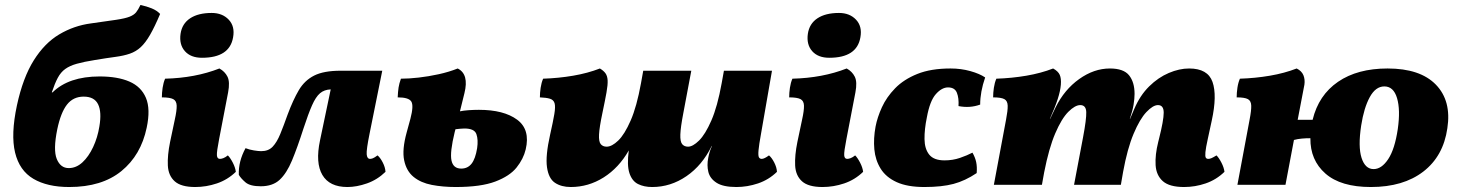

<svg xmlns="http://www.w3.org/2000/svg" viewBox="-20 -742 5864 771"><path d="M258 9Q170 9 114 -24Q58 -57 40.5 -129.5Q23 -202 48 -319Q72 -430 115.5 -499.5Q159 -569 218 -604Q277 -639 345 -648Q410 -657 446.5 -662.5Q483 -668 500.5 -675Q518 -682 526.5 -692.5Q535 -703 544 -722Q568 -717 589 -708.5Q610 -700 623 -686Q601 -634 582.5 -602Q564 -570 545 -552.5Q526 -535 501.5 -526.5Q477 -518 443 -513.5Q409 -509 361 -501Q317 -494 288.5 -486Q260 -478 242 -465Q224 -452 212 -429.5Q200 -407 188 -371H191Q256 -435 380 -435Q452 -435 499.5 -414.5Q547 -394 566 -349Q585 -304 569 -229Q546 -119 467.5 -55Q389 9 258 9ZM256 -67Q286 -67 311 -90Q336 -113 354 -151.5Q372 -190 379 -234Q389 -292 374 -323Q359 -354 316 -354Q274 -354 249 -322Q224 -290 210 -223Q193 -140 208 -103.5Q223 -67 256 -67Z M764 9Q707 9 681.5 -14Q656 -37 654 -77.5Q652 -118 663 -172L682 -262Q690 -298 689.5 -317.5Q689 -337 675.5 -344Q662 -351 630 -351Q630 -369 633 -389.5Q636 -410 643 -426Q764 -429 861 -467Q883 -455 893.5 -434Q904 -413 896 -371L860 -184Q850 -133 851 -118.5Q852 -104 863 -104Q869 -104 877 -107Q885 -110 895 -118Q905 -108 915 -88.5Q925 -69 927 -52Q894 -20 851 -5.5Q808 9 764 9ZM791 -510Q746 -510 722.5 -536.5Q699 -563 705 -606Q711 -647 743.5 -668.5Q776 -690 830 -690Q873 -690 898.5 -663Q924 -636 916 -592Q902 -510 791 -510Z M1375 9Q1303 9 1274.5 -39.5Q1246 -88 1265 -178L1308 -383Q1282 -382 1265 -367.5Q1248 -353 1233 -319Q1218 -285 1199 -227Q1174 -149 1152.5 -97.5Q1131 -46 1103 -20Q1075 6 1027 6Q984 6 965.5 -10Q947 -26 939 -40Q937 -94 966 -147Q981 -141 999.5 -138Q1018 -135 1029 -135Q1058 -135 1075 -153Q1092 -171 1105.5 -204Q1119 -237 1135 -282Q1157 -341 1180 -380Q1203 -419 1241.5 -438.5Q1280 -458 1348 -458H1515L1464 -205Q1451 -141 1452.5 -122.5Q1454 -104 1466 -104Q1471 -104 1477.5 -106.5Q1484 -109 1496 -118Q1507 -109 1517 -89.5Q1527 -70 1528 -52Q1495 -20 1453.5 -5.5Q1412 9 1375 9Z M1810 9Q1758 9 1714 0.5Q1670 -8 1641 -31.5Q1612 -55 1603 -98Q1594 -141 1613 -210L1628 -265Q1642 -318 1631.5 -334.5Q1621 -351 1577 -351Q1578 -374 1580.5 -390.5Q1583 -407 1590 -426Q1622 -426 1661.5 -430.5Q1701 -435 1742 -444Q1783 -453 1818 -467Q1864 -444 1845 -368L1827 -295Q1841 -298 1861.5 -299.5Q1882 -301 1903 -301Q2003 -301 2056.5 -261.5Q2110 -222 2091 -142Q2082 -104 2054.5 -69.5Q2027 -35 1969 -13Q1911 9 1810 9ZM1806 -212Q1786 -130 1793 -97.5Q1800 -65 1832 -65Q1858 -65 1873.5 -84.5Q1889 -104 1896 -147Q1901 -181 1893 -203.5Q1885 -226 1845 -226Q1838 -226 1827.5 -225Q1817 -224 1809 -223Z M2272 9Q2234 9 2208.5 -8Q2183 -25 2176.5 -70.5Q2170 -116 2189 -201Q2201 -254 2206 -284Q2211 -314 2207 -327.5Q2203 -341 2188.5 -345.5Q2174 -350 2148 -351Q2148 -369 2151 -389.5Q2154 -410 2161 -426Q2223 -428 2281.5 -438Q2340 -448 2389 -467Q2404 -458 2411.5 -447.5Q2419 -437 2420 -419.5Q2421 -402 2415.5 -371Q2410 -340 2399 -288Q2387 -231 2385.5 -202Q2384 -173 2392.5 -163Q2401 -153 2416 -153Q2437 -153 2462.5 -177.5Q2488 -202 2512.5 -258Q2537 -314 2554 -408L2563 -458H2756L2724 -288Q2713 -231 2712 -202Q2711 -173 2719.5 -163Q2728 -153 2743 -153Q2762 -153 2787 -177.5Q2812 -202 2836.5 -258Q2861 -314 2878 -408L2887 -458H3080L3036 -205Q3028 -161 3026 -139Q3024 -117 3027.5 -110.5Q3031 -104 3039 -104Q3049 -104 3068 -118Q3079 -109 3089 -89.5Q3099 -70 3100 -52Q3067 -20 3024 -5.5Q2981 9 2937 9Q2884 9 2857.5 -8Q2831 -25 2824.5 -51.5Q2818 -78 2824 -108Q2826 -119 2829.5 -131Q2833 -143 2839 -156H2838Q2800 -78 2736.5 -34.5Q2673 9 2599 9Q2566 9 2542 -3Q2518 -15 2507.5 -47Q2497 -79 2505 -138Q2465 -68 2404 -29.5Q2343 9 2272 9Z M3283 9Q3226 9 3200.5 -14Q3175 -37 3173 -77.5Q3171 -118 3182 -172L3201 -262Q3209 -298 3208.5 -317.5Q3208 -337 3194.5 -344Q3181 -351 3149 -351Q3149 -369 3152 -389.5Q3155 -410 3162 -426Q3283 -429 3380 -467Q3402 -455 3412.5 -434Q3423 -413 3415 -371L3379 -184Q3369 -133 3370 -118.5Q3371 -104 3382 -104Q3388 -104 3396 -107Q3404 -110 3414 -118Q3424 -108 3434 -88.5Q3444 -69 3446 -52Q3413 -20 3370 -5.5Q3327 9 3283 9ZM3310 -510Q3265 -510 3241.5 -536.5Q3218 -563 3224 -606Q3230 -647 3262.5 -668.5Q3295 -690 3349 -690Q3392 -690 3417.5 -663Q3443 -636 3435 -592Q3421 -510 3310 -510Z M3692 9Q3624 9 3581 -10.5Q3538 -30 3516.5 -64.5Q3495 -99 3491 -142.5Q3487 -186 3496 -234Q3503 -271 3521.5 -311.5Q3540 -352 3574.5 -387.5Q3609 -423 3663.5 -445Q3718 -467 3797 -467Q3839 -467 3876.5 -456.5Q3914 -446 3936 -431Q3916 -373 3916 -322Q3875 -307 3829 -316Q3831 -348 3822.5 -369.5Q3814 -391 3787 -391Q3762 -391 3738 -364Q3714 -337 3702 -271Q3692 -223 3692.5 -183.5Q3693 -144 3711.5 -121Q3730 -98 3773 -98Q3806 -98 3835 -108Q3864 -118 3885 -129Q3896 -110 3900 -91Q3904 -72 3902 -47Q3856 -16 3809 -3.5Q3762 9 3692 9Z M4735 9Q4676 9 4649.5 -14.5Q4623 -38 4620.5 -79Q4618 -120 4631 -172L4634 -184Q4653 -259 4653 -289.5Q4653 -320 4630 -320Q4610 -320 4583.5 -292Q4557 -264 4532 -204.5Q4507 -145 4490 -52L4481 0H4293L4329 -190Q4343 -264 4342 -292Q4341 -320 4318 -320Q4297 -320 4270 -293Q4243 -266 4217.5 -206.5Q4192 -147 4173 -50L4164 0H3971L4020 -262Q4027 -298 4026.5 -317.5Q4026 -337 4013 -344Q4000 -351 3968 -351Q3968 -369 3971 -389.5Q3974 -410 3981 -426Q4043 -428 4101.5 -438Q4160 -448 4209 -467Q4229 -456 4235.5 -441.5Q4242 -427 4240 -402Q4238 -377 4227.5 -344.5Q4217 -312 4196 -265H4197L4219 -311Q4254 -382 4313.5 -424.5Q4373 -467 4437 -467Q4492 -467 4514 -439.5Q4536 -412 4536 -365Q4536 -346 4532 -321.5Q4528 -297 4517 -265H4518L4535 -305Q4558 -359 4594.5 -395Q4631 -431 4673.5 -449Q4716 -467 4755 -467Q4830 -467 4849 -413Q4868 -359 4846 -258L4830 -184Q4822 -148 4820.5 -131Q4819 -114 4822 -109Q4825 -104 4832 -104Q4838 -104 4845 -107Q4852 -110 4865 -118Q4875 -108 4885 -88.5Q4895 -69 4897 -52Q4864 -20 4821.5 -5.5Q4779 9 4735 9Z M4949 0 4998 -262Q5005 -298 5004.5 -317.5Q5004 -337 4991 -344Q4978 -351 4946 -351Q4946 -369 4949 -389.5Q4952 -410 4959 -426Q5021 -428 5079.5 -438Q5138 -448 5187 -467Q5207 -457 5214 -440Q5221 -423 5218 -402L5191 -261H5251Q5275 -360 5353 -413.5Q5431 -467 5552 -467Q5683 -467 5746 -402Q5809 -337 5792 -227Q5776 -115 5695.5 -53Q5615 9 5485 9Q5364 9 5302.5 -45Q5241 -99 5242 -187Q5224 -187 5207.5 -185.5Q5191 -184 5176 -180L5142 0ZM5496 -63Q5528 -63 5554.5 -103Q5581 -143 5593 -224Q5604 -301 5590 -348Q5576 -395 5539 -395Q5504 -395 5480.5 -352Q5457 -309 5446 -238Q5433 -153 5447.5 -108Q5462 -63 5496 -63Z"/></svg>

Font: Vollkorn Black
Style: Italic
Weight: 900
Italic angle: -11°
Designer: Friedrich Althausen
Foundry: Friedrich Althausen
Version: Version 5.000; ttfautohint (v1.8.3)